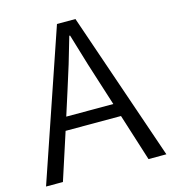

<svg xmlns="http://www.w3.org/2000/svg" viewBox="-109 -822 819 912"><g transform="rotate(-15 300.5 -366.0)"><path d="M183.6 -295.9H415L377 -415Q355.5 -478.5 300.8 -663.1H296.9Q258.8 -528.3 221.7 -415ZM508.8 0 435.5 -231.4H163.1L87.9 0H4.9L254.9 -732.4H345.7L596.7 0Z"/></g></svg>

Font: Gen Shin Gothic Normal
Style: Regular
Weight: 300
Designer: [Source Han Sans]
Ryoko NISHIZUKA  (kana & ideographs); Paul D. Hunt (Latin, Greek & Cyrillic); Wenlong ZHANG  (bopomofo
Version: Version 1.002.20150607